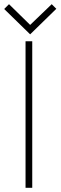

<svg xmlns="http://www.w3.org/2000/svg" viewBox="-81 -897 289 917"><path d="M188 -855 166 -877 63 -778 -38 -877 -61 -854 63 -733ZM41 0H73V-700H41Z"/></svg>

Font: Advent Pro ExtraLight
Style: Regular
Weight: 250
Version: Version 3.000